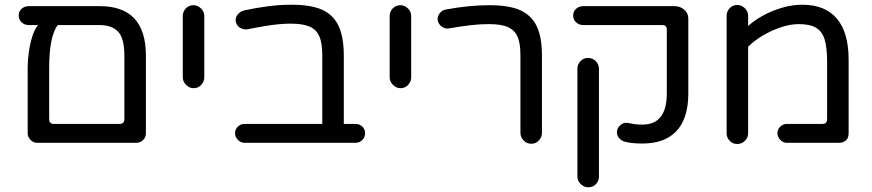

<svg xmlns="http://www.w3.org/2000/svg" viewBox="-20 -632 3686 812"><path d="M137 -28Q121 -28 109 -40.5Q97 -53 97 -68V-346Q97 -377 102 -412Q107 -447 116.5 -477.5Q126 -508 141 -526H102Q84 -526 71.5 -537.5Q59 -549 59 -566Q59 -584 71.5 -595Q84 -606 102 -606H402Q597 -606 597 -397V-68Q597 -51 585 -39.5Q573 -28 556 -28ZM207 -108H486Q506 -108 506 -128V-397Q506 -471 479 -498.5Q452 -526 402 -526H224Q188 -477 188 -346V-128Q188 -108 207 -108Z M799 -259Q781 -259 767 -273Q753 -287 753 -305V-564Q753 -583 766 -596.5Q779 -610 798 -610Q816 -610 830 -596.5Q844 -583 844 -564V-305Q844 -287 831 -273Q818 -259 799 -259Z M1014 -28Q998 -28 986 -40.5Q974 -53 974 -68Q974 -85 986 -96.5Q998 -108 1014 -108H1343V-397Q1343 -452 1330 -479Q1319 -506 1290.5 -519Q1262 -532 1209 -532Q1184 -532 1158.5 -529.5Q1133 -527 1102 -522Q1071 -517 1026 -508Q1009 -506 994.5 -515Q980 -524 977 -542Q975 -558 985.5 -571Q996 -584 1013 -588Q1063 -599 1113.5 -605.5Q1164 -612 1213 -612Q1294 -612 1342 -591Q1390 -569 1412 -522Q1434 -475 1434 -397V-108H1483Q1500 -108 1512 -97Q1524 -86 1524 -68Q1524 -51 1512 -39.5Q1500 -28 1483 -28Z M1674 -259Q1656 -259 1642 -273Q1628 -287 1628 -305V-564Q1628 -583 1641 -596.5Q1654 -610 1673 -610Q1691 -610 1705 -596.5Q1719 -583 1719 -564V-305Q1719 -287 1706 -273Q1693 -259 1674 -259Z M2227 -24Q2208 -24 2194.5 -38Q2181 -52 2181 -70V-397Q2181 -452 2168 -478Q2156 -505 2128 -517.5Q2100 -530 2047 -530Q2009 -530 1970.5 -525.5Q1932 -521 1879 -512Q1862 -509 1848 -519.5Q1834 -530 1831 -547Q1829 -563 1840 -576.5Q1851 -590 1867 -592Q1963 -610 2051 -610Q2132 -610 2180 -589Q2228 -567 2250 -521Q2272 -475 2272 -397V-70Q2272 -52 2259 -38Q2246 -24 2227 -24Z M2697 -25Q2678 -25 2660 -26.5Q2642 -28 2625 -32Q2609 -36 2599 -47Q2589 -58 2589 -73Q2589 -90 2604 -103Q2619 -116 2636 -112Q2650 -109 2664 -107Q2678 -105 2697 -105Q2800 -105 2800 -237V-507Q2800 -526 2781 -526H2447Q2429 -526 2416.5 -537.5Q2404 -549 2404 -566Q2404 -584 2416.5 -595Q2429 -606 2447 -606H2831Q2857 -606 2874 -591Q2891 -576 2891 -553V-237Q2891 -132 2841.5 -78.5Q2792 -25 2697 -25ZM2468 160Q2450 160 2436 146.5Q2422 133 2422 115V-342Q2422 -360 2435 -373.5Q2448 -387 2467 -387Q2486 -387 2499.5 -373.5Q2513 -360 2513 -342V115Q2513 133 2500.5 146.5Q2488 160 2468 160Z M3098 -23Q3079 -23 3066 -36.5Q3053 -50 3053 -68V-565Q3053 -584 3066 -597.5Q3079 -611 3098 -611Q3116 -611 3130 -597.5Q3144 -584 3144 -565V-522Q3170 -546 3207.5 -566.5Q3245 -587 3288 -599.5Q3331 -612 3373 -612Q3470 -612 3519.5 -553Q3569 -494 3569 -380V-68Q3569 -49 3558 -38.5Q3547 -28 3528 -28H3308Q3292 -28 3280 -40.5Q3268 -53 3268 -68Q3268 -85 3280 -96.5Q3292 -108 3308 -108H3458Q3478 -108 3478 -128V-370Q3478 -431 3467 -467Q3456 -500 3430.5 -515Q3405 -530 3358 -530Q3321 -530 3280.5 -516Q3240 -502 3204 -480.5Q3168 -459 3144 -434V-68Q3144 -49 3130 -36Q3116 -23 3098 -23Z"/></svg>

Font: Huninn
Style: Regular
Weight: 400
Designer: justfont
Foundry: justfont
Version: Version 1.003